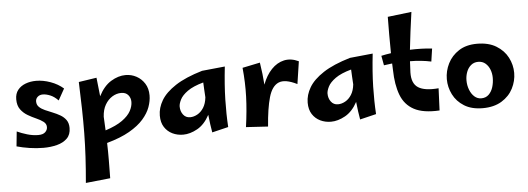

<svg xmlns="http://www.w3.org/2000/svg" viewBox="-60 -922 3880 1410"><g transform="rotate(-5 1880.0 -216.5)"><path d="M233 21Q182 21 130 13Q78 5 36 -7L47 -116Q79 -101 121 -88.5Q163 -76 203 -76Q238 -76 254.5 -92Q271 -108 271 -129Q271 -153 250 -169Q229 -185 198 -198.5Q167 -212 136.5 -230Q106 -248 85 -276.5Q64 -305 64 -351Q64 -393 85.5 -420Q107 -447 142.5 -460.5Q178 -474 221 -474Q272 -474 326.5 -454.5Q381 -435 421 -400L374 -316Q345 -346 315 -358Q285 -370 261 -370Q238 -370 223 -356.5Q208 -343 208 -323Q208 -298 224.5 -282Q241 -266 267 -254.5Q293 -243 322 -231.5Q351 -220 377 -205Q403 -190 419.5 -167Q436 -144 436 -108Q436 -59 407.5 -31Q379 -3 333 9Q287 21 233 21Z M520 305Q529 204 534 115Q539 26 540 -61Q541 -148 539 -240Q537 -332 533 -438L665 -458Q673 -386 680 -320Q717 -393 771 -426Q825 -459 879 -459Q922 -459 959 -439Q996 -419 1019 -382.5Q1042 -346 1042 -295Q1042 -254 1026 -209.5Q1010 -165 972 -121.5Q934 -78 868 -40Q802 -2 701 26Q703 89 702.5 153Q702 217 701 286ZM836 -331Q801 -331 769.5 -311.5Q738 -292 717 -256Q696 -220 693 -168Q696 -118 698 -67Q778 -93 823 -125.5Q868 -158 886.5 -192.5Q905 -227 905 -259Q905 -289 887 -310Q869 -331 836 -331Z M1263 14Q1220 14 1184 -3.5Q1148 -21 1126 -55Q1104 -89 1104 -140Q1104 -197 1136.5 -252Q1169 -307 1243 -355.5Q1317 -404 1442 -441L1611 -458Q1596 -323 1593.5 -216Q1591 -109 1597 -13L1477 16Q1472 -11 1467.5 -44.5Q1463 -78 1459 -115Q1422 -46 1368 -16Q1314 14 1263 14ZM1255 -194Q1255 -159 1274 -134Q1293 -109 1325 -109Q1352 -109 1379 -124Q1406 -139 1425 -169Q1444 -199 1449 -245Q1447 -275 1445.5 -303Q1444 -331 1443 -355Q1367 -334 1326 -304.5Q1285 -275 1270 -245Q1255 -215 1255 -194Z M1889 9 1727 -1Q1744 -121 1747.5 -224Q1751 -327 1740 -437L1870 -464Q1884 -376 1889 -300Q1914 -367 1955 -410Q1996 -453 2047.5 -464.5Q2099 -476 2156 -449L2131 -283Q2043 -327 1994 -306Q1945 -285 1922 -205Q1899 -125 1889 9Z M2353 14Q2310 14 2274 -3.5Q2238 -21 2216 -55Q2194 -89 2194 -140Q2194 -197 2226.5 -252Q2259 -307 2333 -355.5Q2407 -404 2532 -441L2701 -458Q2686 -323 2683.5 -216Q2681 -109 2687 -13L2567 16Q2562 -11 2557.5 -44.5Q2553 -78 2549 -115Q2512 -46 2458 -16Q2404 14 2353 14ZM2345 -194Q2345 -159 2364 -134Q2383 -109 2415 -109Q2442 -109 2469 -124Q2496 -139 2515 -169Q2534 -199 2539 -245Q2537 -275 2535.5 -303Q2534 -331 2533 -355Q2457 -334 2416 -304.5Q2375 -275 2360 -245Q2345 -215 2345 -194Z M3154 1Q3034 8 2966 -28.5Q2898 -65 2869.5 -140.5Q2841 -216 2839 -324Q2838 -349 2837 -373Q2806 -370 2776 -365L2763 -436Q2798 -444 2835 -449Q2834 -517 2834 -584Q2834 -651 2835 -717L3011 -738Q3000 -662 2991.5 -593.5Q2983 -525 2976 -462Q3063 -465 3139 -457L3125 -362Q3088 -370 3048.5 -374Q3009 -378 2969 -378Q2966 -335 2965 -296Q2963 -214 3011 -183.5Q3059 -153 3161 -162Z M3472 12Q3390 12 3335.5 -22Q3281 -56 3254 -110Q3227 -164 3227 -223Q3227 -283 3254.5 -338Q3282 -393 3336 -428Q3390 -463 3470 -463Q3555 -463 3611.5 -428.5Q3668 -394 3696 -340Q3724 -286 3724 -226Q3724 -167 3696 -112Q3668 -57 3611.5 -22.5Q3555 12 3472 12ZM3467 -61Q3501 -61 3522.5 -82Q3544 -103 3554 -135.5Q3564 -168 3564 -204Q3564 -236 3553 -264.5Q3542 -293 3520.5 -311.5Q3499 -330 3467 -330Q3436 -330 3414 -311.5Q3392 -293 3381 -263.5Q3370 -234 3370 -202Q3370 -165 3382.5 -132.5Q3395 -100 3417 -80.5Q3439 -61 3467 -61Z"/></g></svg>

Font: Marhey SemiBold
Style: Regular
Weight: 600
Designer: Nur Syamsi & Bustanul Arifin
Foundry: Namelatype
Version: Version 1.000; ttfautohint (v1.8.4.7-5d5b)